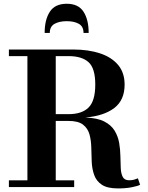

<svg xmlns="http://www.w3.org/2000/svg" viewBox="-20 -1020 808 1047"><path d="M435.5 -840.5Q435.5 -875.5 410 -890Q384.5 -904.5 344 -904.5Q303.5 -904.5 277.5 -890Q251.5 -875.5 251.5 -840.5H223.5Q223.5 -912.5 251.8 -956Q280 -999.5 344 -999.5Q407.5 -999.5 435.5 -956Q463.5 -912.5 463.5 -840.5ZM28.5 -36.5H129.5V-714H28.5V-750H379Q462 -750 525 -729.2Q588 -708.5 623.8 -666.2Q659.5 -624 659.5 -558.5Q659.5 -474 603.2 -431Q547 -388 445 -379Q510 -377 548 -357.8Q586 -338.5 604.8 -307.8Q623.5 -277 629.8 -241Q636 -205 636.5 -169Q637 -133 638.5 -103Q640 -73 649.5 -55Q659 -37 684 -37Q699.5 -37 710.5 -40Q721.5 -43 732 -47.5L744 -12.5Q732 -5.5 699 1Q666 7.5 624 7.5Q565.5 7.5 535.5 -12.5Q505.5 -32.5 493.8 -65.2Q482 -98 480.2 -137.2Q478.5 -176.5 477.8 -215.8Q477 -255 467.8 -287.8Q458.5 -320.5 432.5 -340.5Q406.5 -360.5 354 -360.5H284V-36.5H384.5V0H28.5ZM354 -714H284V-397.5H354Q426 -397.5 462.8 -433.5Q499.5 -469.5 499.5 -559Q499.5 -648 462.8 -681Q426 -714 354 -714Z"/></svg>

Font: Bodoni* 06pt
Style: Bold
Weight: 700
Version: Version 2.3